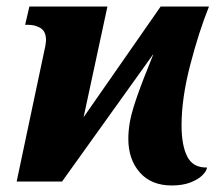

<svg xmlns="http://www.w3.org/2000/svg" viewBox="-20 -556 681 588"><path d="M373 -131Q373 -177 389.5 -229.5Q406 -282 435 -353L450 -391L170 0H31L119 -416Q121 -430 121 -435Q120 -461 103.5 -470.5Q87 -480 67 -480H57L70 -536H309L236 -197L472 -536H620Q589 -459 562.5 -357Q536 -255 536 -172Q536 -111 553.5 -76.5Q571 -42 614 -43Q613 -33 600.5 -20Q588 -7 564 2.5Q540 12 506 12Q443 12 408 -28Q373 -68 373 -131Z"/></svg>

Font: Noto Serif NarrowExtraBold
Style: Italic
Weight: 800
Width: 4
Italic angle: -12°
Designer: Monotype Design Team
Foundry: Monotype Imaging Inc.
Version: Version 1.001